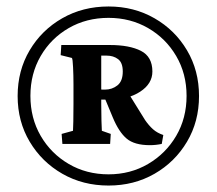

<svg xmlns="http://www.w3.org/2000/svg" viewBox="-20 -574 678 601"><path d="M172.9 -154.8 208.5 -164.6Q209 -167.5 209.5 -194.1Q210 -220.7 210 -248V-310.5Q210 -337.9 208.7 -363.8Q207.5 -389.6 205.1 -392.6L169.9 -401.4L171.9 -433.1H323.7Q385.3 -433.1 421.1 -414.8Q457 -396.5 457 -350.1Q457 -312 418.9 -287.1Q380.9 -262.2 324.2 -262.2H293.5V-293.9Q297.4 -293.5 301.8 -293.5Q306.2 -293.5 309.1 -293.5Q330.6 -293.5 347.4 -306.6Q364.3 -319.8 364.3 -350.1Q364.3 -377.9 349.6 -388.9Q335 -399.9 314 -399.9H296.9V-248Q296.9 -220.7 297.6 -195.6Q298.3 -170.4 298.8 -164.6L326.7 -154.8L324.7 -123.5H175.3ZM449.2 -119.6Q400.9 -119.6 376.5 -140.1Q352.1 -160.6 333 -206.5L306.6 -270L379.9 -285.6L434.1 -198.2Q445.8 -181.2 459 -169.4Q472.2 -157.7 491.2 -151.4L486.3 -123.5Q467.8 -119.6 449.2 -119.6ZM319.8 6.8Q239.7 6.8 175.3 -30Q110.8 -66.9 73 -130.4Q35.2 -193.8 35.2 -273.4Q35.2 -353 72.8 -416.5Q110.4 -480 174.8 -516.8Q239.3 -553.7 319.8 -553.7Q399.4 -553.7 463.6 -516.8Q527.8 -480 565.4 -416.5Q603 -353 603 -273.4Q603 -193.8 565.4 -130.4Q527.8 -66.9 463.6 -30Q399.4 6.8 319.8 6.8ZM319.8 -28.3Q388.2 -28.3 443.6 -60.8Q499 -93.3 531.5 -148.7Q564 -204.1 564 -273.9Q564 -343.3 531.5 -398.7Q499 -454.1 443.6 -486.1Q388.2 -518.1 319.8 -518.1Q250.5 -518.1 195.1 -486.1Q139.6 -454.1 107.4 -398.7Q75.2 -343.3 75.2 -273.9Q75.2 -204.1 107.4 -148.7Q139.6 -93.3 195.1 -60.8Q250.5 -28.3 319.8 -28.3Z"/></svg>

Font: Lateef SemiBold
Style: Regular
Weight: 600
Designer: SIL International
Foundry: SIL International
Version: Version 4.200